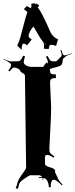

<svg xmlns="http://www.w3.org/2000/svg" viewBox="-39 -1175 477 1217"><path d="M239.3 -866.2 240.2 -885.3V-894L237.3 -900.9L238.3 -901.9Q237.3 -906.7 227.3 -918.5Q217.3 -930.2 198.7 -963.4Q180.2 -996.6 173.3 -1006.8Q159.2 -992.7 150.6 -974.6Q142.1 -956.5 142.1 -946.8Q142.1 -937 162.1 -924.8L133.3 -888.2Q117.7 -898.9 112.3 -898.9Q98.1 -898.9 98.1 -858.9L70.3 -886.2L77.1 -901.9L75.2 -903.8L80.1 -907.2Q86.4 -921.9 105.7 -997.6Q125 -1073.2 135.3 -1101.1L134.3 -1099.1Q134.3 -1100.1 112.3 -1117.2L131.3 -1137.2Q151.4 -1124 153.3 -1124L161.1 -1130.9Q159.2 -1139.6 159.2 -1150.9L181.2 -1154.8Q182.6 -1147.9 184.1 -1146L189.5 -1153.8L209.5 -1141.1Q201.2 -1128.4 201.2 -1127.9V-1126Q227.1 -1096.7 280.3 -972.2Q286.6 -958 299.8 -944.8Q313 -931.6 329.1 -925.8L316.4 -883.8Q296.9 -891.1 287.6 -891.1Q278.3 -891.1 275.4 -886Q272.5 -880.9 269.5 -864.3ZM247.1 -902.8 244.1 -898.9 249.5 -890.1ZM231.4 -41 230.5 -47.9Q227.5 -47.9 205.1 -45.9V-50.8L227.5 -53.2Q219.2 -64 208.5 -64H154.3Q146.5 -64 114.5 -41.7Q82.5 -19.5 82.5 -6.8L74.2 22L60.5 18.1L70.3 -8.8Q70.3 -30.3 112.3 -86.4Q126.5 -105 126.5 -112.8L119.1 -695.8Q119.1 -704.1 104.7 -711.4Q90.3 -718.8 88.6 -726.8Q86.9 -734.9 72.5 -741Q58.1 -747.1 49.6 -747.1Q41 -747.1 21.5 -722.2L13.2 -728Q31.2 -749 31.2 -764.2Q31.2 -776.9 -18.6 -799.8L-17.6 -801.8Q17.1 -786.1 30.3 -786.1H69.3Q82 -786.1 89.8 -792.5Q97.7 -798.8 107.4 -821.8L120.1 -816.9Q111.3 -793.9 111.3 -781.5Q111.3 -769 127.2 -760Q143.1 -751 161.1 -751H234.4L254.4 -778.8L261.2 -772Q264.2 -774.9 264.2 -783.4Q264.2 -792 252.4 -815.9L262.2 -820.8Q273.4 -797.9 279.8 -792Q286.1 -786.1 296.4 -786.1H315.4Q319.3 -786.1 335.9 -803.5Q352.5 -820.8 352.5 -826.2Q352.5 -831.5 344.2 -856.9L349.1 -858.9Q356.9 -835.4 360.6 -829.8Q364.3 -824.2 369.1 -824.2H372.1Q381.8 -824.2 417.5 -837.9L418.5 -835.9Q384.8 -823.7 375.5 -815.9L362.3 -804.2Q358.4 -799.8 358.2 -790.5Q357.9 -781.2 355 -772.7Q352.1 -764.2 346.2 -760.3Q336.9 -753.9 327.4 -752.2Q317.9 -750.5 300.5 -745.1Q283.2 -739.7 276.4 -737.8L279.3 -719.2Q280.3 -710 287.6 -706.5Q294.9 -703.1 315.4 -703.1V-680.2Q291.5 -680.2 284.2 -672.9Q284.2 -669.9 284.7 -663.8Q285.2 -657.7 285.2 -653.8L283.2 -671.9Q278.3 -667 278.3 -648.9L285.2 -496.1Q285.2 -447.8 279.8 -354Q274.4 -260.3 273.9 -236.6Q273.4 -212.9 278.8 -205.6Q284.2 -198.2 305.2 -184.1L300.3 -175.8Q274.4 -192.9 260.3 -192.9Q246.1 -192.9 246.1 -179.2V-136.2Q246.1 -123 278.3 -114.5Q310.5 -106 310.5 -91.8L309.1 -87.9Q309.1 -83.5 316.4 -69.8Q323.7 -56.2 325.2 -51.8Q330.6 -31.7 357.4 -4.9L353.5 0Q322.3 -31.2 306.2 -35.2H305.2L302.2 -36.1Q282.2 -36.1 282.2 12.2L270.5 11.2Q270.5 -7.8 262.5 -25.4Q254.4 -43 238.3 -46.9L228.5 -28.8Q231.4 -35.6 231.4 -41ZM290.5 -621.1Q286.6 -640.6 285.2 -653.8Z"/></svg>

Font: Eater Caps
Style: Regular
Weight: 400
Version: Version 001.002